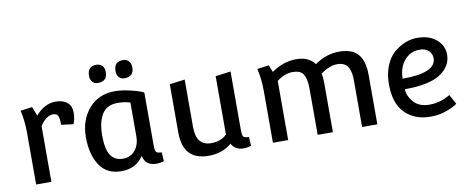

<svg xmlns="http://www.w3.org/2000/svg" viewBox="-66 -1039 3259 1340"><g transform="rotate(-10 1564.0 -369.0)"><path d="M100 -364Q100 -454 82 -526L166 -537L191 -472Q254 -546 333 -546Q386 -546 415.5 -521Q445 -496 445 -450Q445 -404 430 -369L344 -380Q344 -425 335.5 -443.5Q327 -462 300.5 -462Q274 -462 248.5 -441Q223 -420 208 -394V0H100Z M847 -750Q871 -750 887 -734.5Q903 -719 903 -688Q903 -623 836 -623Q813 -623 798 -638.5Q783 -654 783 -684Q783 -750 847 -750ZM659 -750Q683 -750 699 -734.5Q715 -719 715 -688Q715 -623 648 -623Q625 -623 610 -638.5Q595 -654 595 -684Q595 -750 659 -750ZM955 -501V-127Q955 -92 963 -80.5Q971 -69 1002 -69L1006 -6Q981 3 953 3Q875 3 860 -68Q807 12 703.5 12Q600 12 549.5 -65Q499 -142 499 -263.5Q499 -385 568 -465.5Q637 -546 753 -546Q800 -546 862.5 -531.5Q925 -517 955 -501ZM847 -209V-449Q808 -462 758 -462Q682 -462 647.5 -407Q613 -352 613 -255Q613 -158 642.5 -115Q672 -72 728 -72Q784 -72 815.5 -111.5Q847 -151 847 -209Z M1573 -541V-125Q1573 -89 1581.5 -79Q1590 -69 1620 -69L1624 -6Q1599 3 1571 3Q1510 3 1485 -45Q1420 12 1322 12Q1140 12 1140 -184V-527L1248 -541V-204Q1248 -72 1353 -72Q1425 -72 1465 -114V-527Z M1778 -364Q1778 -454 1760 -526L1844 -537L1863 -487Q1948 -546 2037.5 -546Q2127 -546 2169 -488Q2250 -546 2342.5 -546Q2435 -546 2476.5 -497Q2518 -448 2518 -350V0H2410V-330Q2410 -427 2364 -451Q2344 -462 2313 -462Q2261 -462 2197 -417Q2203 -386 2203 -350V0H2095V-330Q2095 -392 2076 -427Q2057 -462 1999 -462Q1941 -462 1886 -419V0H1778Z M3048 -114 3085 -46Q3068 -30 3013 -9Q2958 12 2895 12Q2783 12 2714.5 -56Q2646 -124 2646 -260Q2646 -335 2670 -392.5Q2694 -450 2732 -482Q2810 -546 2895.5 -546Q2981 -546 3031.5 -502.5Q3082 -459 3082 -396Q3082 -313 3003 -260.5Q2924 -208 2750 -208Q2750 -162 2788.5 -117Q2827 -72 2902.5 -72Q2978 -72 3048 -114ZM2985 -387Q2985 -417 2962.5 -439.5Q2940 -462 2899 -462Q2833 -462 2790.5 -412.5Q2748 -363 2747 -283Q2985 -283 2985 -387Z"/></g></svg>

Font: Convergence
Style: Regular
Weight: 400
Designer: Nicolas Silva and John Vargas
Foundry: Nicolas Silva and Jonh Vargas
Version: Version 1.002